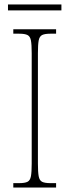

<svg xmlns="http://www.w3.org/2000/svg" viewBox="-20 -846 315 866"><path d="M40 0V-20H67Q92 -20 104 -26Q116 -32 119.5 -51Q123 -70 123 -108V-606Q123 -645 119.5 -663.5Q116 -682 104 -688Q92 -694 67 -694H40V-714H233V-694H207Q182 -694 170 -688Q158 -682 154.5 -663.5Q151 -645 151 -606V-108Q151 -70 154.5 -51Q158 -32 170 -26Q182 -20 207 -20H233V0ZM16 -799V-826H257V-799Z"/></svg>

Font: Noto Serif Tamil Condensed Thin
Style: Regular
Weight: 100
Width: 3
Designer: Indian Type Foundry, Tom Grace, and the Monotype Design Team
Foundry: Monotype Imaging Inc.
Version: Version 2.004; ttfautohint (v1.8.4.7-5d5b)